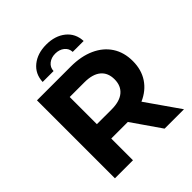

<svg xmlns="http://www.w3.org/2000/svg" viewBox="-242 -1064 1219 1219"><g transform="rotate(-45 367.5 -454.5)"><path d="M529 0 394 -195H386H245V0H83V-700H386Q479 -700 547.5 -669Q616 -638 653 -581Q690 -524 690 -446Q690 -368 652.5 -311.5Q615 -255 546 -225L703 0ZM377 -568H245V-324H377Q450 -324 488 -356Q526 -388 526 -446Q526 -505 488 -536.5Q450 -568 377 -568ZM375 -909Q454 -909 505 -868Q556 -827 559 -757H461Q460 -789 435.5 -808.5Q411 -828 375 -828Q339 -828 314.5 -808.5Q290 -789 289 -757H191Q194 -827 245 -868Q296 -909 375 -909Z"/></g></svg>

Font: Montserrat Alternates
Style: Bold
Weight: 700
Designer: Julieta Ulanovsky
Foundry: Julieta Ulanovsky
Version: Version 7.200